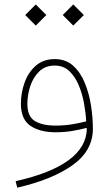

<svg xmlns="http://www.w3.org/2000/svg" viewBox="-20 -593 505 870"><path d="M94.2 -524.9 142.1 -572.8 189.9 -524.9 142.1 -477.1ZM264.2 -524.9 312 -572.8 359.9 -524.9 312 -477.1ZM373.5 -10.3 371.1 -13.2Q341.8 -5.4 306.9 0.5Q272 6.3 231.4 6.3Q161.1 6.3 117.9 -22.9Q74.7 -52.2 74.7 -122.6Q74.7 -171.9 91.3 -218.5Q107.9 -265.1 142.1 -295.2Q176.3 -325.2 228 -325.2Q278.3 -325.2 311.8 -294.9Q345.2 -264.6 364.7 -216.3Q384.3 -168 392.6 -113.3Q400.9 -58.6 400.9 -9.8Q400.9 89.8 308.6 155.5Q216.3 221.2 58.1 257.3L50.8 228Q370.6 156.2 373.5 -10.3ZM370.6 -43Q368.7 -80.6 360.8 -124.3Q353 -168 336.7 -207Q320.3 -246.1 293.9 -271Q267.6 -295.9 228 -295.9Q185.1 -295.9 157.7 -269.3Q130.4 -242.7 117.2 -202.6Q104 -162.6 104 -122.6Q104 -64.9 138.2 -44.4Q172.4 -23.9 231.4 -23.9Q272 -23.9 307.1 -29.8Q342.3 -35.6 370.6 -43Z"/></svg>

Font: Estedad-FD Thin
Style: Regular
Weight: 100
Designer: Amin Abedi
Version: Version 7.3